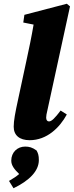

<svg xmlns="http://www.w3.org/2000/svg" viewBox="-20 -731 393 1023"><path d="M138 16C230 16 298 -51 336 -121L303 -142C273 -102 255 -84 241 -84C232 -84 226 -91 226 -104C226 -114 228 -125 232 -141L353 -697L336 -711L110 -652L104 -611L159 -600C148 -535 134 -468 120 -404L76 -199C61 -130 53 -88 53 -56C53 -10 84 16 138 16ZM52 272C135 232 187 181 187 122C187 97 183 86 175 71C152 54 135 50 114 50C73 50 40 80 40 125C40 150 56 171 82 196C68 209 50 220 28 233Z"/></svg>

Font: Source Serif Pro Black
Style: Italic
Weight: 900
Italic angle: -12°
Designer: Frank Grießhammer
Foundry: Adobe Systems Incorporated
Version: Version 3.001;hotconv 1.0.111;makeotfexe 2.5.65597